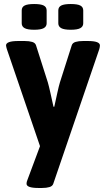

<svg xmlns="http://www.w3.org/2000/svg" viewBox="-20 -729 521 955"><path d="M332 -581Q299 -581 284.5 -589Q270 -597 270 -613V-677Q270 -694 284.5 -701.5Q299 -709 332 -709Q365 -709 379.5 -701.5Q394 -694 394 -677V-613Q394 -597 379.5 -589Q365 -581 332 -581ZM150 -581Q117 -581 102.5 -589Q88 -597 88 -613V-677Q88 -694 102.5 -701.5Q117 -709 150 -709Q183 -709 197.5 -701.5Q212 -694 212 -677V-613Q212 -597 197.5 -589Q183 -581 150 -581ZM172 206Q112 206 112 185Q112 176 116 167L179 -2L14 -485Q13 -490 11.5 -494.5Q10 -499 10 -503Q10 -525 71 -525H103Q125 -525 140 -520.5Q155 -516 159 -504L218 -319Q223 -302 231 -266Q239 -230 246 -198H250Q257 -230 265 -266.5Q273 -303 278 -319L337 -504Q341 -516 356 -520.5Q371 -525 393 -525H417Q477 -525 477 -503Q477 -496 474 -485L245 185Q241 197 226 201.5Q211 206 189 206Z"/></svg>

Font: Asap
Style: Bold
Weight: 700
Designer: Pablo Cosgaya
Foundry: Omnibus-Type
Version: Version 3.001; ttfautohint (v1.8.3)